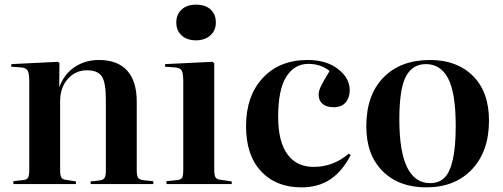

<svg xmlns="http://www.w3.org/2000/svg" viewBox="-20 -786 2149 820"><path d="M37.1 0V-12.2L80.1 -17.1Q95.2 -18.6 100.1 -27.8Q105 -37.1 105 -63V-437Q105 -471.7 98.4 -483.9Q91.8 -496.1 70.8 -498L27.8 -501L28.8 -512.2L228 -522L233.9 -516.1L232.9 -416H233.9Q255.9 -471.7 300.3 -500.7Q344.7 -529.8 402.8 -529.8Q481.9 -529.8 522.9 -484.6Q564 -439.5 564 -352.1V-58.1Q564 -34.7 570.1 -26.4Q576.2 -18.1 595.2 -16.1L634.8 -12.2V0H367.2V-11.2L403.8 -15.1Q420.9 -17.1 426.5 -25.9Q432.1 -34.7 432.1 -58.1V-360.8Q432.1 -433.1 415 -459.5Q397.9 -485.8 351.1 -485.8Q302.2 -485.8 269.5 -448.7Q236.8 -411.6 236.8 -354V-61Q236.8 -37.1 241.9 -28.3Q247.1 -19.5 261.2 -18.1L304.2 -11.2V0Z M732.9 -689.9Q732.9 -724.1 755.6 -745.1Q778.3 -766.1 816.9 -766.1Q856.9 -766.1 879.4 -745.6Q901.9 -725.1 901.9 -689.9Q901.9 -656.2 878.4 -635Q855 -613.8 816.9 -613.8Q778.8 -613.8 755.9 -634.5Q732.9 -655.3 732.9 -689.9ZM690.9 0V-12.2L737.8 -17.1Q753.4 -18.6 758.1 -27.6Q762.7 -36.6 762.7 -63V-437Q762.7 -471.7 756.3 -483.9Q750 -496.1 728 -498L684.6 -501L685.5 -512.2L887.7 -522L895 -516.1V-61Q895 -37.1 900.6 -28.3Q906.2 -19.5 921.9 -18.1L969.7 -11.2V0Z M1267.6 14.2Q1158.7 14.2 1094.7 -54.7Q1030.8 -123.5 1030.8 -247.1Q1030.8 -376 1102.1 -452.9Q1173.3 -529.8 1293.9 -529.8Q1374 -529.8 1423.8 -491.2Q1473.6 -452.6 1473.6 -400.9Q1473.6 -369.1 1456.3 -348.6Q1439 -328.1 1404.8 -328.1Q1374 -328.1 1357.4 -342.5Q1340.8 -356.9 1340.8 -381.8Q1340.8 -397.5 1350.8 -418.2Q1360.8 -439 1387.7 -482.9Q1350.1 -513.2 1296.9 -513.2Q1237.3 -513.2 1202.6 -458.3Q1168 -403.3 1168 -287.1Q1168 -181.6 1207.3 -127.4Q1246.6 -73.2 1319.8 -73.2Q1403.3 -73.2 1469.7 -129.9L1477.5 -123Q1441.9 -54.2 1390.6 -20Q1339.4 14.2 1267.6 14.2Z M1800.3 14.2Q1683.1 14.2 1613.8 -55.4Q1544.4 -125 1544.4 -246.1Q1544.4 -379.9 1617.4 -454.8Q1690.4 -529.8 1816.4 -529.8Q1932.1 -529.8 2000.2 -461.4Q2068.4 -393.1 2068.4 -271Q2068.4 -139.6 1995.6 -62.7Q1922.9 14.2 1800.3 14.2ZM1817.4 -3.9Q1854.5 -3.9 1877.9 -26.6Q1901.4 -49.3 1913.8 -103.8Q1926.3 -158.2 1926.3 -248Q1926.3 -389.2 1894 -450.7Q1861.8 -512.2 1799.3 -512.2Q1740.7 -512.2 1713.1 -458.5Q1685.5 -404.8 1685.5 -275.9Q1685.5 -3.9 1817.4 -3.9Z"/></svg>

Font: Display Semibold
Style: Regular
Weight: 600
Designer: Latin by Veronika Burian and Jose Scaglione. Greek by Irene Vlachou. Cyrillic by Vera Evstafieva.
Foundry: TypeTogether
Version: Version 3.002